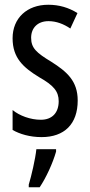

<svg xmlns="http://www.w3.org/2000/svg" viewBox="-20 -567 379 808"><path d="M307 -144C307 -226 262 -265 196 -307C133 -345 111 -365 111 -408C111 -450 139 -478 184 -478C217 -478 248 -466 276 -447L306 -512C269 -535 229 -547 183 -547C94 -547 33 -491 33 -406C33 -323 78 -283 145 -242C205 -208 227 -183 227 -141C227 -92 199 -63 152 -63C108 -63 62 -80 33 -104V-20C63 -3 105 10 155 10C251 10 307 -45 307 -144ZM216 71V61H133C129 101 112 174 101 210V221H147C174 181 202 120 216 71Z"/></svg>

Font: Noto Sans Gujarati ExtraCondensed
Style: Regular
Weight: 400
Width: 2
Designer: Jelle Bosma - Monotype Design Team, Universal Thirst
Foundry: Monotype Imaging Inc.
Version: Version 2.106